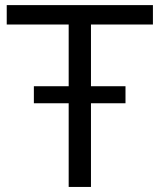

<svg xmlns="http://www.w3.org/2000/svg" viewBox="-20 -739 631 759"><path d="M584.5 -718.8V-642.1H339.6V0H251.5V-642.1H6.6V-718.8ZM113.9 -398.1H476.1V-330.8H113.9Z"/></svg>

Font: Min Sans VF VF
Style: Regular
Weight: 400
Designer: Jinseong-Kim, NotoSansCJK, Nunito
Foundry: Jinseong-Kim
Version: Version 1.420;Glyphs 3.1.2 (3151)